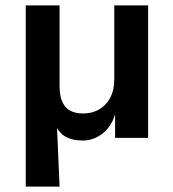

<svg xmlns="http://www.w3.org/2000/svg" viewBox="-20 -509 640 709"><path d="M75 180V-489H200V-191Q200 -157 209.5 -134.5Q219 -112 238 -101Q257 -90 287 -90Q321 -90 347 -105.5Q373 -121 387.5 -149Q402 -177 402 -215V-489H527V0H405V-102H409Q397 -48 362.5 -19Q328 10 285 10Q249 10 223.5 -3.5Q198 -17 183 -51H190L200 180Z"/></svg>

Font: NunitoSans3
Style: Bold
Weight: 700
Designer: Vernon Adams
Foundry: Vernon Adams
Version: Version 3.101;gftools[0.9.27]